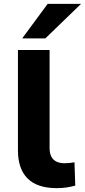

<svg xmlns="http://www.w3.org/2000/svg" viewBox="-20 -964 440 995"><path d="M275 11Q173 11 123 -39Q73 -89 73 -185V-705H237V-195Q237 -171 245.5 -153.5Q254 -136 271.5 -127Q289 -118 315 -118Q328 -118 341.5 -119.5Q355 -121 366 -123L370 -2Q347 4 324.5 7.5Q302 11 275 11ZM95 -765 227 -944H400L215 -765Z"/></svg>

Font: Nunito Sans 10pt SemiExpanded ExtraBold
Style: Regular
Weight: 800
Width: 6
Designer: Vernon Adams
Foundry: Vernon Adams
Version: Version 3.101;gftools[0.9.27]